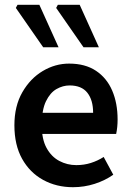

<svg xmlns="http://www.w3.org/2000/svg" viewBox="-20 -768 547 800"><path d="M284 12Q215 12 159.5 -18.5Q104 -49 72 -106.5Q40 -164 40 -246Q40 -326 73 -383.5Q106 -441 158 -472Q210 -503 268 -503Q335 -503 380 -473Q425 -443 447.5 -390.5Q470 -338 470 -270Q470 -254 468.5 -239Q467 -224 464 -210H126V-298H368Q368 -351 344 -381.5Q320 -412 270 -412Q242 -412 215.5 -397Q189 -382 171.5 -346Q154 -310 154 -246Q154 -188 174 -151.5Q194 -115 227 -97.5Q260 -80 298 -80Q330 -80 358.5 -89Q387 -98 412 -114L452 -40Q418 -16 374.5 -2Q331 12 284 12ZM160 -571 46 -735 53 -748H144L224 -571ZM328 -571 214 -735 221 -748H312L392 -571Z"/></svg>

Font: Source Sans 3 SemiBold
Style: Regular
Weight: 600
Designer: Paul D. Hunt
Foundry: Adobe
Version: Version 3.046;hotconv 1.0.118;makeotfexe 2.5.65603